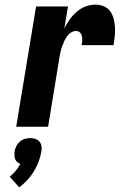

<svg xmlns="http://www.w3.org/2000/svg" viewBox="-20 -548 540 830"><path d="M50 0 136 -520H274L258 -425Q268 -445 281.5 -464Q295 -483 312.5 -498Q330 -513 351 -520.5Q372 -528 393 -528Q412 -528 429.5 -520.5Q447 -513 457 -498.5Q467 -484 471.5 -466Q476 -448 477 -429.5Q478 -411 476 -391.5Q474 -372 471 -353H333Q335 -363 335.5 -372.5Q336 -382 334 -391.5Q332 -401 325.5 -407.5Q319 -414 309 -414Q297 -414 286.5 -407Q276 -400 269 -390Q262 -380 257 -368.5Q252 -357 248 -346Q244 -335 241.5 -323.5Q239 -312 237 -300L188 0ZM63 262 22 216Q36 205 47.5 191Q59 177 68 161Q61 158 54.5 152.5Q48 147 45.5 140Q43 133 42.5 124.5Q42 116 43 107Q45 95 50.5 84Q56 73 65.5 64.5Q75 56 87 52.5Q99 49 111 49Q123 49 133 52.5Q143 56 150.5 64.5Q158 73 159.5 84Q161 95 159 107Q155 129 147 150.5Q139 172 127 192Q115 212 99 229.5Q83 247 63 262Z"/></svg>

Font: Iosevka Term Curly Hv Obl
Style: Regular
Weight: 900
Italic angle: -9°
Designer: Belleve Invis
Foundry: Belleve Invis
Version: Version 32.3.0